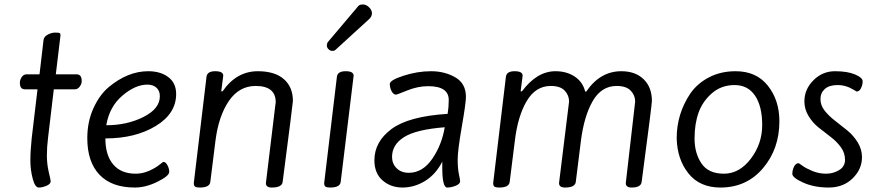

<svg xmlns="http://www.w3.org/2000/svg" viewBox="-20 -826 3915 860"><path d="M98 -493H157L175 -647Q177 -662 194 -671Q211 -680 227 -680Q243 -680 247 -678Q251 -676 251 -668L230 -493H323Q346 -493 346 -463Q346 -450 337 -438Q328 -426 316 -426H221L195 -207Q190 -167 190 -129Q190 -91 198.5 -55Q207 -19 207 -14Q207 -2 188.5 6Q170 14 153.5 14Q137 14 126.5 -25.5Q116 -65 116 -107.5Q116 -150 122 -207L148 -426H91Q69 -426 69 -455Q69 -469 77.5 -481Q86 -493 98 -493Z M696 -395Q696 -420 680.5 -433.5Q665 -447 640 -447Q586 -447 528 -397.5Q470 -348 456 -265Q549 -265 622.5 -302Q696 -339 696 -395ZM371 -207Q371 -280 398 -340Q425 -400 466 -435Q552 -507 644 -507Q699 -507 734 -480.5Q769 -454 769 -405Q769 -317 677.5 -261.5Q586 -206 452 -206Q452 -131 487 -89.5Q522 -48 588 -48Q619 -48 648 -61Q677 -74 694 -88L711 -101Q722 -101 730 -86Q738 -71 738 -56Q738 -38 685.5 -12Q633 14 584 14Q480 14 425.5 -43.5Q371 -101 371 -207Z M1213 -353 1215 -368Q1215 -441 1125 -441Q1051 -441 1005 -373.5Q959 -306 945 -195L922 -11Q919 14 875 14Q860 14 854 10Q848 6 848 -6L905 -482Q908 -507 944 -507Q980 -507 980 -487L971 -417H977Q1039 -507 1135 -507Q1211 -507 1251.5 -471.5Q1292 -436 1292 -374Q1292 -365 1246 -11Q1243 14 1197 14Q1171 14 1171 -6Z M1459 14Q1444 14 1438 10Q1432 6 1432 -6L1489 -482Q1492 -507 1528 -507Q1564 -507 1564 -487L1506 -11Q1503 14 1459 14ZM1585 -799Q1591 -806 1605.5 -806Q1620 -806 1633 -793.5Q1646 -781 1646 -766.5Q1646 -752 1633 -740L1483 -603Q1478 -598 1468.5 -598Q1459 -598 1451.5 -605.5Q1444 -613 1444 -622Q1444 -631 1448 -637Z M1736 -123Q1736 -93 1756.5 -72.5Q1777 -52 1811 -52Q1873 -52 1916 -114.5Q1959 -177 1972 -256Q1844 -246 1790 -212Q1736 -178 1736 -123ZM2067 -392Q2067 -365 2048.5 -258.5Q2030 -152 2030 -112Q2030 -72 2035.5 -46Q2041 -20 2041 -14Q2041 -2 2021 6Q2001 14 1983 14Q1961 14 1961 -76V-102Q1932 -45 1884 -15.5Q1836 14 1783 14Q1730 14 1693.5 -18Q1657 -50 1657 -108Q1657 -191 1733.5 -248Q1810 -305 1985 -316Q1990 -346 1990 -378Q1990 -440 1898 -440Q1852 -440 1804.5 -421Q1757 -402 1755 -402Q1742 -402 1734 -417.5Q1726 -433 1726 -450Q1726 -467 1788 -487Q1850 -507 1911 -507Q1972 -507 2019.5 -479.5Q2067 -452 2067 -392Z M2763 -507Q2826 -507 2863 -471Q2900 -435 2900 -374Q2900 -358 2854 -11Q2851 14 2809 14Q2783 14 2783 -6L2825 -371Q2825 -399 2805 -420Q2785 -441 2742 -441Q2674 -441 2635 -373.5Q2596 -306 2582 -195L2559 -11Q2556 14 2511 14Q2484 14 2484 -6L2529 -371Q2529 -399 2509.5 -420Q2490 -441 2447 -441Q2379 -441 2339 -373Q2299 -305 2286 -195L2263 -11Q2260 14 2216 14Q2201 14 2195 10Q2189 6 2189 -6L2246 -482Q2249 -507 2285 -507Q2321 -507 2321 -487L2312 -417H2318Q2385 -507 2468 -507Q2519 -507 2555 -482.5Q2591 -458 2601 -416H2606Q2668 -507 2763 -507Z M3275 -507Q3368 -507 3419.5 -442Q3471 -377 3471 -283Q3471 -159 3397.5 -72.5Q3324 14 3207 14Q3114 14 3063.5 -49.5Q3013 -113 3011 -207Q3011 -316 3072 -407Q3103 -452 3155.5 -479.5Q3208 -507 3275 -507ZM3169 -408.5Q3127 -372 3109 -321.5Q3091 -271 3091 -205.5Q3091 -140 3122 -94Q3153 -48 3222.5 -48Q3292 -48 3343 -115Q3394 -182 3394 -266Q3394 -350 3362 -397.5Q3330 -445 3270.5 -445Q3211 -445 3169 -408.5Z M3558 -95Q3559 -95 3574.5 -83.5Q3590 -72 3619 -60Q3648 -48 3680 -48Q3712 -48 3738.5 -64Q3765 -80 3765 -110.5Q3765 -141 3746.5 -166.5Q3728 -192 3701 -212.5Q3674 -233 3647 -254.5Q3620 -276 3601.5 -306.5Q3583 -337 3583 -372Q3583 -426 3623.5 -466.5Q3664 -507 3720 -507Q3776 -507 3810 -492.5Q3844 -478 3844 -462Q3844 -446 3836.5 -431Q3829 -416 3817 -416Q3816 -416 3805 -423Q3770 -445 3732 -445Q3694 -445 3674.5 -427.5Q3655 -410 3655 -382Q3655 -354 3674 -330Q3693 -306 3720.5 -285Q3748 -264 3775.5 -241.5Q3803 -219 3822 -188Q3841 -157 3841 -122Q3841 -68 3799 -27Q3757 14 3692 14Q3627 14 3578 -8Q3529 -30 3529 -47Q3529 -64 3536.5 -79.5Q3544 -95 3558 -95Z"/></svg>

Font: Kite One
Style: Regular
Weight: 400
Designer: Eduardo Rodriguez Tunni
Foundry: Eduardo Rodriguez Tunni
Version: Version 1.001